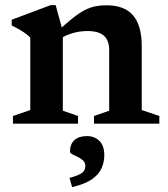

<svg xmlns="http://www.w3.org/2000/svg" viewBox="-20 -492 668 764"><path d="M230 -367.5V-51.5L290.5 -30.5V0H31.5V-30.5L100.5 -54V-342Q91 -353 73.5 -364.5Q56 -376 26.5 -391V-413.5L181.5 -471.5H201.5ZM354 -30.5 414.5 -51.5V-293.5Q414.5 -318.5 405.2 -335.2Q396 -352 377 -360.2Q358 -368.5 328 -368.5Q296 -368.5 267 -359.5Q238 -350.5 219 -337L203 -361.5Q240 -396.5 267.2 -418.2Q294.5 -440 316.2 -451.2Q338 -462.5 358.8 -466.8Q379.5 -471 403 -471Q475 -471 509.5 -430.8Q544 -390.5 544 -308.5V-54L614 -30.5V0H354ZM256.5 216Q294.5 205.5 307 195.5Q319.5 185.5 319.5 168.5Q319.5 155 310.2 146.5Q301 138 288.8 132.2Q276.5 126.5 267.5 121.8Q258.5 117 258.5 111Q258.5 81.5 276.2 65.5Q294 49.5 325.5 49.5Q356 49.5 375.5 68.5Q395 87.5 395 126Q395 153.5 383.8 178.2Q372.5 203 344.8 222Q317 241 267 252.5Z"/></svg>

Font: Newsreader SemiBold
Style: Regular
Weight: 600
Designer: Hugues Gentile
Foundry: Production Type
Version: Version 1.003